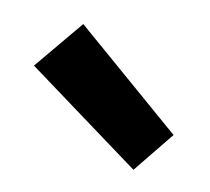

<svg xmlns="http://www.w3.org/2000/svg" viewBox="-48 -838 353 323"><g transform="rotate(15 128.5 -676.5)"><path d="M207 -569 0 -695 62 -784 257 -643Z"/></g></svg>

Font: DM Sans 9pt ExtraBold
Style: Regular
Weight: 800
Version: Version 4.004;gftools[0.9.30]